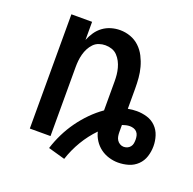

<svg xmlns="http://www.w3.org/2000/svg" viewBox="-111 -651 841 837"><g transform="rotate(20 309.0 -232.5)"><path d="M271 73 193 51Q204 16 220.5 -17.5Q237 -51 258.5 -81Q280 -111 306 -137.5Q332 -164 362 -185V-320Q362 -335 360.5 -350Q359 -365 355 -380Q351 -395 344 -408.5Q337 -422 326.5 -433Q316 -444 301.5 -449Q287 -454 271 -454Q256 -454 241.5 -449Q227 -444 216.5 -433Q206 -422 199 -408.5Q192 -395 188 -380Q184 -365 182.5 -350Q181 -335 181 -320V0H85V-530H181V-446Q189 -466 201 -483.5Q213 -501 230 -513.5Q247 -526 267.5 -532Q288 -538 309 -538Q334 -538 357.5 -529.5Q381 -521 399 -504Q417 -487 428.5 -464.5Q440 -442 446.5 -418Q453 -394 455 -369.5Q457 -345 457 -320V-227Q467 -229 477.5 -230Q488 -231 498 -231Q522 -231 545.5 -224Q569 -217 586 -200Q603 -183 610.5 -159.5Q618 -136 618 -112Q618 -87 610.5 -63.5Q603 -40 585.5 -23Q568 -6 544.5 1Q521 8 496 8Q475 8 453.5 1.5Q432 -5 414.5 -18Q397 -31 385 -49.5Q373 -68 368 -89Q335 -55 310.5 -14Q286 27 271 73ZM496 -65Q505 -65 513 -68.5Q521 -72 526.5 -79Q532 -86 533.5 -94.5Q535 -103 535 -112Q535 -121 533 -130Q531 -139 525 -146Q519 -153 510 -156Q501 -159 492 -159Q483 -159 474.5 -157Q466 -155 457 -152V-151Q457 -143 457 -135.5Q457 -128 457 -120Q457 -110 458.5 -100.5Q460 -91 465 -83Q470 -75 478.5 -70Q487 -65 496 -65Z"/></g></svg>

Font: Iosevka Curly Medium Extended
Style: Regular
Weight: 500
Width: 7
Monospace: yes
Designer: Belleve Invis
Foundry: Belleve Invis
Version: Version 11.1.0; ttfautohint (v1.8.3)